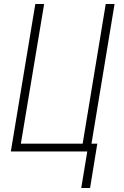

<svg xmlns="http://www.w3.org/2000/svg" viewBox="-20 -755 616 957"><path d="M429 182 465 -39H436L551 -735H507L392 -39H84L200 -735H156L34 0H415L385 182Z"/></svg>

Font: Iosevka Sparkle XLtObl
Style: Regular
Weight: 200
Italic angle: -9°
Designer: Belleve Invis
Foundry: Belleve Invis
Version: Version 4.5.0; ttfautohint (v1.8.3)